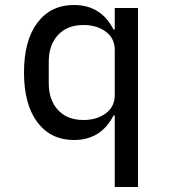

<svg xmlns="http://www.w3.org/2000/svg" viewBox="-20 -548 680 768"><path d="M439 -86H434Q384 12 276 12Q183 12 129.5 -59Q76 -130 76 -258Q76 -386 129.5 -457Q183 -528 276 -528Q384 -528 434 -430H439V-516H532V200H439ZM314 -68Q367 -68 403 -94.5Q439 -121 439 -168V-348Q439 -395 403 -421.5Q367 -448 314 -448Q249 -448 212 -408Q175 -368 175 -301V-215Q175 -148 212 -108Q249 -68 314 -68Z"/></svg>

Font: Writer
Style: Regular
Weight: 400
Monospace: yes
Designer: Mike Abbink, Paul van der Laan, Pieter van Rosmalen
Foundry: Bold Monday
Version: Version 2.001 2020